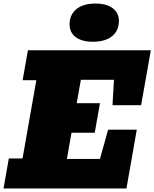

<svg xmlns="http://www.w3.org/2000/svg" viewBox="-35 -1060 869 1080"><path d="M-15.1 0 14.6 -168.5H91.8L169.4 -608.9H92.3L122.1 -777.3H813.5L758.8 -468.3H597.7L606 -611.3H419.9L396.5 -479.5H527.3L498 -313.5H367.2L341.3 -166H527.3L573.2 -330.6H734.4L676.3 0ZM487.3 -825.2Q425.8 -825.2 391.1 -851.1Q356.4 -877 356.4 -922.9Q356.4 -977.5 394.8 -1008.8Q433.1 -1040 502.4 -1040Q564 -1040 598.9 -1013.9Q633.8 -987.8 633.8 -942.4Q633.8 -887.7 595.5 -856.4Q557.1 -825.2 487.3 -825.2Z"/></svg>

Font: Bevan
Style: Italic
Weight: 400
Italic angle: -10°
Designer: Vernon Adams
Foundry: Vernon Adams
Version: Version 2.100; ttfautohint (v1.8.3)